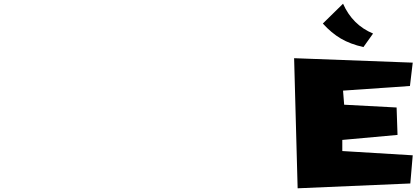

<svg xmlns="http://www.w3.org/2000/svg" viewBox="-1569 -1046 2264 1036"><path d="M-1549 -483ZM444 -865Q419 -829 392 -792Q321 -808 270 -838Q219 -868 173 -919Q227 -972 282 -1026Q333 -911 444 -865ZM18 -732 658 -708 643 -582 282 -557 288 -481 571 -466 576 -318 278 -291V-231L658 -208L645 -56L37 -30Z"/></svg>

Font: LONDON PRESLEY
Style: Regular
Weight: 400
Version: Version 001.000